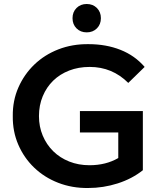

<svg xmlns="http://www.w3.org/2000/svg" viewBox="-20 -931 812 961"><path d="M380 -375H695V-79Q641 -36 569 -13Q497 10 421 10Q341 11 271.5 -16Q202 -43 151 -92Q100 -141 71.5 -207Q43 -273 44 -350Q43 -427 72 -493Q101 -559 152 -608Q203 -657 272.5 -684Q342 -711 423 -710Q511 -710 583 -681.5Q655 -653 704 -596L622 -516Q542 -596 429 -596Q373 -596 326.5 -578Q280 -560 246.5 -527.5Q213 -495 194 -449.5Q175 -404 175 -350Q175 -297 194 -252Q213 -207 246.5 -174Q280 -141 326.5 -122.5Q373 -104 428 -104Q510 -104 572 -140V-268H380ZM343 -840Q343 -871 363 -891Q383 -911 414 -911Q445 -911 465 -891Q485 -871 485 -840Q485 -809 465 -789Q445 -769 414 -769Q383 -769 363 -789Q343 -809 343 -840Z"/></svg>

Font: CMG Sans SemiBold
Style: Regular
Weight: 600
Designer: Julieta Ulanovsky
Foundry: Julieta Ulanovsky
Version: Version 7.200